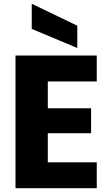

<svg xmlns="http://www.w3.org/2000/svg" viewBox="-20 -996 581 1016"><path d="M62 0H492V-137H233V-291H462V-423H233V-565H492V-702H62ZM148 -843 389 -742V-860L148 -976Z"/></svg>

Font: Poppins
Style: Bold
Weight: 700
Designer: Ninad Kale (Devanagari), Jonny Pinhorn (Latin)
Foundry: Indian Type Foundry
Version: 4.004